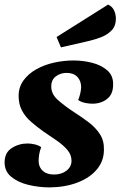

<svg xmlns="http://www.w3.org/2000/svg" viewBox="-29 -793 524 835"><path d="M188 22Q140 22 94.5 11Q49 0 20 -24Q-9 -48 -9 -87Q-9 -129 22 -149Q53 -169 91 -169Q106 -169 122.5 -165Q139 -161 150 -153Q144 -136 141.5 -122.5Q139 -109 139 -91Q140 -65 157.5 -49.5Q175 -34 206 -34Q239 -34 260.5 -51Q282 -68 282 -94Q282 -120 264 -141Q246 -162 218 -181.5Q190 -201 160 -221Q132 -241 107 -262.5Q82 -284 67 -311.5Q52 -339 52 -376Q52 -414 73 -443Q94 -472 128.5 -491.5Q163 -511 205.5 -520.5Q248 -530 291 -530Q332 -530 371.5 -520Q411 -510 437.5 -487Q464 -464 463 -425Q463 -383 436.5 -362.5Q410 -342 373 -342Q358 -342 341 -345.5Q324 -349 311 -358Q316 -370 319.5 -384Q323 -398 324 -413Q324 -441 307.5 -458.5Q291 -476 261 -476Q234 -476 214 -461Q194 -446 194 -418Q193 -384 224 -357Q255 -330 295 -304Q328 -283 357.5 -260.5Q387 -238 405.5 -209.5Q424 -181 423 -142Q423 -93 392.5 -56.5Q362 -20 309 0.5Q256 21 188 22ZM236 -587 217 -632 441 -773Q459 -765 467 -748Q475 -731 475 -712Q475 -681 457.5 -662Q440 -643 412.5 -632Q385 -621 354 -614Z"/></svg>

Font: Sansita Swashed SemiBold
Style: Regular
Weight: 600
Designer: Pablo Cosgaya
Foundry: Omnibus-Type
Version: Version 1.003; ttfautohint (v1.8.3)